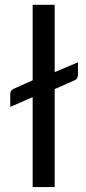

<svg xmlns="http://www.w3.org/2000/svg" viewBox="-20 -756 348 776"><path d="M295 -504 201 -464.5V-736.5H112V-431.5L34 -396.5C25.7 -392.2 21.5 -385.5 21.5 -376.5V-324L112 -363.5V0H201V-396L281.5 -431.5C290.5 -435.2 295 -442.5 295 -453.5Z"/></svg>

Font: LatoLatin
Style: Regular
Weight: 400
Designer: Lukasz Dziedzic with Adam Twardoch and Botio Nikoltchev
Foundry: tyPoland Lukasz Dziedzic
Version: Version 2.015; 2015-08-06; http://www.latofonts.com/